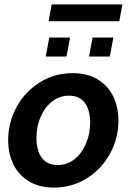

<svg xmlns="http://www.w3.org/2000/svg" viewBox="-20 -839 589 869"><path d="M17 -205Q17 -284 54.5 -353.5Q92 -423 159 -465.5Q226 -508 309 -508Q376 -508 422.5 -479.5Q469 -451 492.5 -402.5Q516 -354 516 -293Q516 -214 478.5 -144.5Q441 -75 374 -32.5Q307 10 224 10Q157 10 110.5 -18.5Q64 -47 40.5 -95.5Q17 -144 17 -205ZM388 -284Q388 -342 363.5 -374Q339 -406 292 -406Q250 -406 216.5 -380Q183 -354 164 -310.5Q145 -267 145 -215Q145 -157 169.5 -124.5Q194 -92 241 -92Q283 -92 316.5 -118Q350 -144 369 -188.5Q388 -233 388 -284ZM203 -669H297L281 -583H187ZM399 -669H493L477 -583H383ZM214 -819H534L520 -743H200Z"/></svg>

Font: Cabin
Style: Bold Italic
Weight: 700
Italic angle: -7°
Designer: Pablo Impallari
Foundry: Pablo Impallari. http://www.impallari.com Igino Marini. http://www.ikern.com
Version: Version 2.200